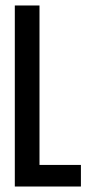

<svg xmlns="http://www.w3.org/2000/svg" viewBox="-20 -680 321 700"><path d="M34 0V-660H124V0ZM63.3 0V-78.7H275V0Z"/></svg>

Font: Bricolage Grotesque 96pt ExtraBold Condensed
Style: Regular
Weight: 800
Width: 3
Version: Version 1.001;gftools[0.9.33.dev8+g029e19f]